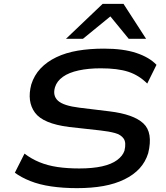

<svg xmlns="http://www.w3.org/2000/svg" viewBox="-20 -966 860 995"><path d="M379 9Q307 9 245.5 0Q184 -9 136.5 -28Q89 -47 57 -71L107 -170Q142 -143 184.5 -125.5Q227 -108 278 -100.5Q329 -93 391 -93Q460 -93 509 -104Q558 -115 587 -136.5Q616 -158 625 -185Q635 -227 621 -247.5Q607 -268 576 -276.5Q545 -285 500 -290L338 -308Q203 -325 161 -382.5Q119 -440 142 -528Q157 -576 190 -611Q223 -646 272 -669.5Q321 -693 383 -703.5Q445 -714 519 -714Q619 -714 686.5 -691.5Q754 -669 791 -630L743 -533Q700 -576 645 -594Q590 -612 502 -612Q438 -612 387.5 -601Q337 -590 306 -568Q275 -546 265 -514Q252 -470 280.5 -444Q309 -418 391 -408L547 -389Q672 -374 723 -326.5Q774 -279 748 -172Q734 -127 703.5 -93.5Q673 -60 625 -36.5Q577 -13 516 -2Q455 9 379 9ZM322 -765 512 -946H620L737 -765H647L552 -881L410 -765Z"/></svg>

Font: Nunito Sans 7pt Expanded SemiBold
Style: Italic
Weight: 600
Width: 7
Italic angle: -9°
Designer: Vernon Adams
Foundry: Vernon Adams
Version: Version 3.101;gftools[0.9.27]